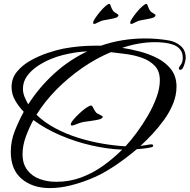

<svg xmlns="http://www.w3.org/2000/svg" viewBox="-20 -919 967 979"><path d="M234 40Q146 40 90.5 -7Q35 -54 35 -145Q35 -200 55.5 -251.5Q76 -303 101 -349Q76 -375 57.5 -406.5Q39 -438 39 -475Q39 -520 66.5 -553.5Q94 -587 136 -610.5Q178 -634 223 -649Q268 -664 303 -671Q383 -686 463 -686H495Q549 -705 606 -714Q663 -723 720 -723Q750 -723 780.5 -720.5Q811 -718 840 -713Q875 -707 901 -685Q927 -663 927 -624Q927 -617 923.5 -602.5Q920 -588 914 -575.5Q908 -563 900 -563Q892 -563 892 -571Q892 -576 902 -589Q912 -602 912 -624Q912 -651 898 -667.5Q884 -684 862 -691.5Q840 -699 816 -701.5Q792 -704 772 -704Q729 -704 686.5 -696.5Q644 -689 603 -675Q644 -669 692 -656.5Q740 -644 783 -622Q826 -600 853 -564.5Q880 -529 880 -477Q880 -434 863 -391.5Q846 -349 818 -310Q790 -271 758 -236.5Q726 -202 696 -175Q707 -176 726 -179.5Q745 -183 752 -183Q761 -183 761 -176Q761 -171 755 -169Q736 -164 716.5 -162Q697 -160 677 -158Q627 -115 563 -72Q499 -29 437 -5Q390 14 337.5 27Q285 40 234 40ZM124 -387Q179 -473 255.5 -543Q332 -613 425 -657Q394 -656 362.5 -651Q331 -646 299 -638Q270 -631 235.5 -616.5Q201 -602 169.5 -580.5Q138 -559 117.5 -530.5Q97 -502 97 -466Q97 -445 105.5 -424.5Q114 -404 124 -387ZM620 -173Q647 -202 677 -242.5Q707 -283 734 -329.5Q761 -376 778 -422.5Q795 -469 795 -509Q795 -556 769.5 -583Q744 -610 704.5 -624Q665 -638 622 -643.5Q579 -649 545 -653Q471 -622 400 -573Q329 -524 269 -463.5Q209 -403 166 -334Q206 -295 261 -265.5Q316 -236 378.5 -216.5Q441 -197 503 -186.5Q565 -176 620 -173ZM347 -279Q341 -279 341 -285Q341 -293 354 -308.5Q367 -324 385 -341Q403 -358 420 -369.5Q437 -381 445 -381Q449 -381 452 -375Q457 -367 460.5 -359.5Q464 -352 471 -344Q476 -340 490 -333.5Q504 -327 504 -323Q504 -320 501 -318Q498 -316 496 -314Q492 -311 474 -307.5Q456 -304 437.5 -301.5Q419 -299 412 -298Q396 -296 382.5 -290.5Q369 -285 354 -280Q352 -279 347 -279ZM267 8Q334 8 393.5 -14Q453 -36 505.5 -73.5Q558 -111 603 -156Q528 -159 446.5 -177.5Q365 -196 288 -229Q211 -262 150 -307Q129 -269 112 -223Q95 -177 95 -133Q95 -83 119.5 -51.5Q144 -20 183 -6Q222 8 267 8ZM648 -797Q644 -797 644 -803Q644 -811 654.5 -826.5Q665 -842 679 -859Q693 -876 706.5 -887.5Q720 -899 726 -899Q731 -899 732 -893Q735 -885 738 -877.5Q741 -870 747 -862Q750 -858 761.5 -851.5Q773 -845 773 -841Q773 -838 771 -836Q769 -834 767 -832Q764 -829 749.5 -825.5Q735 -822 720 -819.5Q705 -817 700 -816Q687 -814 677 -808.5Q667 -803 655 -798Q652 -797 648 -797ZM459 -797Q455 -797 455 -803Q455 -811 465.5 -826.5Q476 -842 490 -859Q504 -876 517.5 -887.5Q531 -899 537 -899Q542 -899 543 -893Q546 -885 549 -877.5Q552 -870 558 -862Q561 -858 572.5 -851.5Q584 -845 584 -841Q584 -838 582 -836Q580 -834 578 -832Q575 -829 560.5 -825.5Q546 -822 531 -819.5Q516 -817 511 -816Q498 -814 488 -808.5Q478 -803 466 -798Q463 -797 459 -797Z"/></svg>

Font: My Soul
Style: Regular
Weight: 400
Designer: Robert E. Leuschke
Foundry: Robert E. Leuschke
Version: Version 1.010; ttfautohint (v1.8.4.7-5d5b)